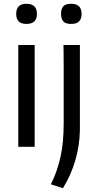

<svg xmlns="http://www.w3.org/2000/svg" viewBox="-20 -779 519 1019"><path d="M120 -652Q66 -652 66 -705Q66 -759 120 -759Q176 -759 176 -705Q176 -652 120 -652ZM77 -540H164V0H77ZM358 -652Q329 -652 316.5 -665Q304 -678 304 -705Q304 -733 316.5 -746Q329 -759 358 -759Q413 -759 413 -705Q413 -652 358 -652ZM250 199Q268 163 280.5 127Q293 91 301.5 52Q310 13 314 -31Q318 -75 318 -128Q318 -132 318 -161Q318 -190 318 -232Q318 -274 318 -323Q318 -372 318 -416.5Q318 -461 317.5 -495Q317 -529 317 -540H404V-86Q402 -3 379 74.5Q356 152 314 220Z"/></svg>

Font: Encode Sans
Style: Regular
Weight: 400
Designer: Pablo Impallari, Andres Torresi
Foundry: Pablo Impallari, Andres Torresi
Version: Version 1.000; ttfautohint (v1.00) -l 8 -r 50 -G 200 -x 14 -